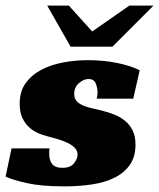

<svg xmlns="http://www.w3.org/2000/svg" viewBox="-37 -655 566 683"><path d="M307 -304Q308 -309 309 -314Q310 -319 310 -325Q310 -343 303.5 -358.5Q297 -374 278 -374Q261 -374 244 -359.5Q227 -345 227 -321Q227 -305 235.5 -295.5Q244 -286 258 -280Q272 -274 289.5 -270Q307 -266 324 -262Q348 -256 369.5 -247.5Q391 -239 408 -225Q425 -211 435 -190.5Q445 -170 445 -140Q445 -98 425.5 -69.5Q406 -41 371.5 -23.5Q337 -6 290.5 1Q244 8 191 8Q110 8 57 -4Q4 -16 -17 -27L4 -127H139Q138 -122 138 -117.5Q138 -113 138 -108Q138 -85 148.5 -71.5Q159 -58 185 -58Q214 -58 226.5 -74.5Q239 -91 239 -105Q239 -119 228.5 -129.5Q218 -140 202 -147.5Q186 -155 166.5 -160.5Q147 -166 129 -171Q116 -174 99.5 -181Q83 -188 68 -201Q53 -214 43 -234.5Q33 -255 33 -286Q33 -330 54.5 -359.5Q76 -389 110.5 -407Q145 -425 188.5 -433Q232 -441 276 -441Q331 -441 380 -431Q429 -421 460 -405L437 -304ZM509 -635 363 -489H214L131 -635H208L291 -543L423 -635Z"/></svg>

Font: Racing Sans One
Style: Regular
Weight: 400
Designer: Pablo Impallari, Rodrigo Fuenzalida
Foundry: Pablo Impallari, Rodrigo Fuenzalida
Version: Version 1.001; ttfautohint (v0.8) -G 200 -r 50